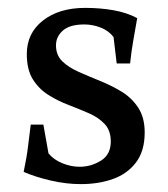

<svg xmlns="http://www.w3.org/2000/svg" viewBox="-20 -456 427 487"><path d="M40 -20Q48 -58 51 -84Q54 -110 58 -140H90L103 -67Q116 -51 138 -42Q160 -33 182 -33Q211 -33 236 -48.5Q261 -64 261 -97Q261 -125 245.5 -141.5Q230 -158 206 -168.5Q182 -179 154.5 -189.5Q127 -200 103 -215Q79 -230 63.5 -254.5Q48 -279 48 -319Q48 -372 89 -404Q130 -436 196 -436Q234 -436 268 -430Q302 -424 328 -410Q322 -376 317.5 -350Q313 -324 310 -295H276L268 -362Q256 -378 235.5 -386Q215 -394 194 -394Q157 -394 139.5 -378.5Q122 -363 122 -341Q122 -316 138 -300.5Q154 -285 180 -273.5Q206 -262 234.5 -250.5Q263 -239 288.5 -223.5Q314 -208 330.5 -183Q347 -158 347 -120Q347 -73 325 -44Q303 -15 266.5 -2Q230 11 185 11Q148 11 109 2Q70 -7 40 -20Z"/></svg>

Font: Ruwudu
Style: Regular
Weight: 400
Designer: Becca Hirsbrunner Spalinger
Foundry: SIL International
Version: Version 3.000